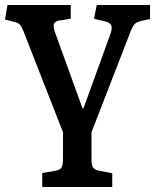

<svg xmlns="http://www.w3.org/2000/svg" viewBox="-23 -529 620 768"><path d="M146 219V163L199 154Q217 151 223 141Q229 131 229 104V0L76 -391Q65 -421 57 -430Q49 -439 32 -442L-3 -451L7 -509H260V-454L215 -447Q196 -444 192.5 -433Q189 -422 198 -397L307 -96H311L418 -391Q427 -416 422 -427.5Q417 -439 395 -444L353 -454L364 -509H577V-453L541 -445Q523 -441 514.5 -431.5Q506 -422 495 -392L343 0V108Q343 132 349.5 141.5Q356 151 374 154L426 164V219Z"/></svg>

Font: Literata 12pt Medium
Style: Regular
Weight: 500
Designer: Latin by Veronika Burian and Jose Scaglione. Greek by Irene Vlachou. Cyrillic by Vera Evstafieva.
Foundry: TypeTogether
Version: Version 3.002